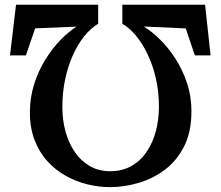

<svg xmlns="http://www.w3.org/2000/svg" viewBox="-20 -772 910 792"><path d="M826 -752.5 848.6 -543.6H783.8L746.1 -654.8L572.7 -662.7Q604.8 -643.6 639.4 -609.7Q674 -575.8 703.6 -530Q733.2 -484.2 751.6 -428.9Q770 -373.7 769.7 -311.6Q769.3 -225.6 738.4 -166.1Q707.6 -106.6 657.5 -69.9Q607.5 -33.3 548.7 -16.7Q490 -0.1 434.1 -0.1Q388.3 -0.1 341.5 -11.4Q294.7 -22.7 252 -46.4Q209.3 -70 175.7 -106.8Q142.2 -143.6 122.7 -194.2Q103.2 -244.9 103.4 -309.9Q103.7 -371 121.2 -425.9Q138.7 -480.7 167.3 -526.6Q196 -572.5 229.5 -607Q263 -641.5 295.5 -662.1L125.1 -655.1L86.8 -543.6H21.3L46.1 -752.5H385V-674.1Q354.5 -656 327.7 -622.8Q301 -589.6 280.6 -544.3Q260.2 -499.1 248.7 -444.6Q237.2 -390.1 237.2 -329.5Q237.2 -277.3 250.1 -229.8Q263.1 -182.3 288.2 -145.4Q313.4 -108.4 350.2 -87.1Q387.1 -65.7 434.5 -65.7Q483.7 -65.7 521.3 -86.8Q559 -107.9 584.3 -144.9Q609.7 -181.9 622.7 -230.1Q635.6 -278.2 635.6 -332.6Q635.6 -393.5 623.1 -448.2Q610.5 -502.8 589 -547.9Q567.4 -593 540.4 -625.3Q513.4 -657.6 484.6 -674.1V-752.5Z"/></svg>

Font: Merriweather Light
Style: Regular
Weight: 300
Version: Version 2.100